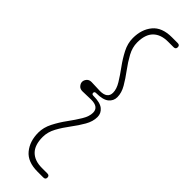

<svg xmlns="http://www.w3.org/2000/svg" viewBox="-286 -730 854 854"><g transform="rotate(45 141.0 -303.0)"><path d="M122 -304Q122 -295.5 132 -295.5Q175 -295.5 193.5 -280.2Q212 -265 212 -241.5Q212 -213.5 195.5 -184.8Q179 -156 157 -127Q135 -98 118.5 -67.8Q102 -37.5 102 -6.5Q102 44 126.8 68.8Q151.5 93.5 197 93.5H231.5Q245 93.5 245 106.5Q245 119 231.5 119H195Q133 119 103.8 83.5Q74.5 48 74.5 -6.5Q74.5 -39 91 -71.2Q107.5 -103.5 129.5 -133.5Q151.5 -163.5 168 -190.8Q184.5 -218 184.5 -241Q184.5 -276.5 137.5 -276.5Q122.5 -276.5 112.2 -275.8Q102 -275 83.5 -275Q68.5 -275 60.5 -284.5Q52.5 -294 52.5 -304Q52.5 -314 60.2 -323.5Q68 -333 83 -333Q101.5 -333 112 -332Q122.5 -331 137.5 -331Q184.5 -331 184.5 -367Q184.5 -390 168 -417Q151.5 -444 129.5 -474Q107.5 -504 91 -536Q74.5 -568 74.5 -601Q74.5 -656 103.8 -691.2Q133 -726.5 195 -726.5H231.5Q245 -726.5 245 -713.5Q245 -700.5 231.5 -700.5H197Q151.5 -700.5 126.8 -676Q102 -651.5 102 -601Q102 -570 118.5 -539.8Q135 -509.5 157 -480Q179 -450.5 195.5 -422.2Q212 -394 212 -366.5Q212 -343 193.5 -327.8Q175 -312.5 132 -312.5Q122 -312.5 122 -304Z"/></g></svg>

Font: Fraunces 144pt S100 Thin
Style: Regular
Weight: 100
Version: Version 1.000; ttfautohint (v1.8.3)